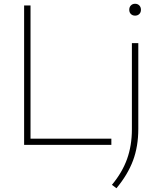

<svg xmlns="http://www.w3.org/2000/svg" viewBox="-20 -769 852 1019"><path d="M108 0V-740H142V-33H571V0ZM598 230 574 212Q629 146 654.5 74.5Q680 3 680 -83V-540H714V-85Q714 8 686 83Q658 158 598 230ZM697 -686Q683.5 -686 674.8 -694.5Q666 -703 666 -717Q666 -731.5 674.8 -740.2Q683.5 -749 697 -749Q710.5 -749 719.2 -740.2Q728 -731.5 728 -717Q728 -703 719.2 -694.5Q710.5 -686 697 -686Z"/></svg>

Font: Encode Sans Expanded Expanded Thin
Style: Regular
Weight: 100
Width: 7
Designer: Multiple Designers
Foundry: Impallari Type
Version: Version 3.000; ttfautohint (v1.8.3) -l 8 -r 50 -G 200 -x 14 